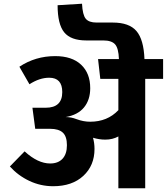

<svg xmlns="http://www.w3.org/2000/svg" viewBox="-20 -1010 895 1030"><path d="M855 -693V-587H759V0H615V-278Q584 -261 545 -261Q512 -261 479 -271Q487 -242 487 -211Q487 -122 427 -66.5Q367 -11 265 -11Q198 -11 137.5 -39.5Q77 -68 33 -117L112 -198Q183 -133 249 -133Q292 -133 315.5 -158.5Q339 -184 339 -231Q339 -278 317 -298.5Q295 -319 249 -319H169L154 -432H225Q314 -432 314 -516Q314 -593 244 -593Q192 -593 138 -558L84 -652Q170 -709 276 -709Q366 -709 415 -663Q464 -617 464 -537Q464 -474 430.5 -433.5Q397 -393 332 -382Q362 -382 390 -371Q427 -357 464 -357Q556 -357 615 -419V-587H518L506 -693H618Q616 -751 597.5 -772Q579 -793 534 -793H443Q360 -793 324.5 -836.5Q289 -880 289 -982L420 -990Q423 -930 440 -909.5Q457 -889 498 -889H585Q673 -889 712 -843.5Q751 -798 755 -693Z"/></svg>

Font: FiraGO
Style: Bold
Weight: 700
Designer: bBox Type
Foundry: bBox Type GmbH
Version: Version 1.001;PS 001.001;hotconv 1.0.88;makeotf.lib2.5.64775